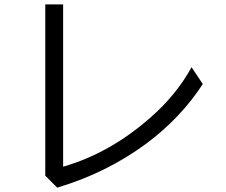

<svg xmlns="http://www.w3.org/2000/svg" viewBox="-20 -820 1039 882"><path d="M188 -799.8H270V-54.2Q484.9 -116.2 670.4 -279.3Q790.5 -384.3 859.9 -511.2L911.6 -434.1Q810.1 -277.8 651.9 -160.2Q468.3 -24.9 242.7 42L188 -13.2Z"/></svg>

Font: UDEV Gothic 35
Style: Regular
Weight: 400
Version: v2.1.0; ttfautohint (v1.8.4.7-5d5b-dirty) -l 6 -r 45 -G 200 